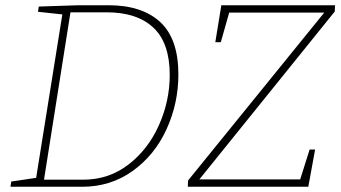

<svg xmlns="http://www.w3.org/2000/svg" viewBox="-20 -713 1301 733"><path d="M394 -693Q522 -693 591.5 -629Q661 -565 661 -429Q661 -318 615.5 -219Q570 -120 486 -60Q402 0 294 0H20L23 -20L118 -34L218 -658L125 -668L128 -688L280 -693ZM298 -27Q395 -27 470 -84.5Q545 -142 586.5 -234.5Q628 -327 628 -427Q628 -549 565.5 -607.5Q503 -666 387 -666H249L148 -27ZM1259 -693 1258 -669 741 -28H1126L1162 -142H1183L1157 0H697L698 -24L1218 -665H855L823 -552H802L825 -693Z"/></svg>

Font: Bitter Pro ExtraLight
Style: Italic
Weight: 275
Italic angle: -9°
Designer: Sol Matas, and Bitter project Authors
Foundry: Sol Matas
Version: Version 1.010